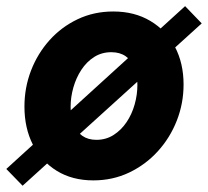

<svg xmlns="http://www.w3.org/2000/svg" viewBox="-48 -570 666 615"><path d="M24.4 24.9 -27.8 -28.8 544.9 -550.3 598.1 -495.1ZM251 7.8Q183.6 7.8 134 -22.7Q84.5 -53.2 57.4 -106.4Q30.3 -159.7 30.3 -228.5Q30.3 -289.1 51.3 -343.8Q72.3 -398.4 110.6 -441.2Q148.9 -483.9 200.9 -508.5Q252.9 -533.2 314.9 -533.2Q382.8 -533.2 433.6 -502.9Q484.4 -472.7 512.2 -420.2Q540 -367.7 540 -299.3Q540 -238.8 518.3 -183.6Q496.6 -128.4 457.5 -85.4Q418.5 -42.5 365.7 -17.3Q313 7.8 251 7.8ZM260.7 -122.1Q291.5 -122.1 315.9 -137.7Q340.3 -153.3 357.4 -178.7Q374.5 -204.1 383.3 -235.4Q392.1 -266.6 392.1 -297.9Q392.1 -329.6 382.6 -353.3Q373 -377 354.5 -389.9Q335.9 -402.8 308.6 -402.8Q277.8 -402.8 253.7 -387.5Q229.5 -372.1 212.6 -346.4Q195.8 -320.8 187 -289.8Q178.2 -258.8 178.2 -227.5Q178.2 -195.3 187.7 -171.6Q197.3 -147.9 215.6 -135Q233.9 -122.1 260.7 -122.1Z"/></svg>

Font: Reddit Sans ExtraBold
Style: Italic
Weight: 800
Italic angle: -11.25°
Designer: Stephen Hutchings
Version: Version 1.013